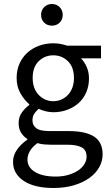

<svg xmlns="http://www.w3.org/2000/svg" viewBox="-20 -714 544 958"><path d="M117 82Q117 121 154.5 144Q192 167 258 167Q293 167 321.5 158.5Q350 150 370 136.5Q390 123 401 105Q412 87 412 68Q412 34 387 21Q362 8 314 8H230Q216 8 199.5 6.5Q183 5 167 0Q141 19 129 40Q117 61 117 82ZM45 93Q45 62 64 34Q83 6 116 -17V-21Q98 -32 85.5 -51.5Q73 -71 73 -100Q73 -131 90 -154Q107 -177 126 -190V-194Q102 -214 82.5 -247.5Q63 -281 63 -325Q63 -365 77.5 -397Q92 -429 117 -451.5Q142 -474 175.5 -486Q209 -498 246 -498Q266 -498 283.5 -494.5Q301 -491 315 -486H484V-423H384Q401 -406 412.5 -380Q424 -354 424 -323Q424 -284 410 -252.5Q396 -221 372 -199.5Q348 -178 315.5 -166Q283 -154 246 -154Q228 -154 209 -158.5Q190 -163 173 -171Q160 -160 151 -146.5Q142 -133 142 -113Q142 -90 160 -75Q178 -60 228 -60H322Q407 -60 449.5 -32.5Q492 -5 492 56Q492 90 475 120.5Q458 151 426 174Q394 197 348.5 210.5Q303 224 246 224Q201 224 164 215.5Q127 207 100.5 190Q74 173 59.5 149Q45 125 45 93ZM246 -209Q267 -209 285.5 -217Q304 -225 318.5 -240Q333 -255 341 -276.5Q349 -298 349 -325Q349 -379 319 -408.5Q289 -438 246 -438Q203 -438 173 -408.5Q143 -379 143 -325Q143 -298 151 -276.5Q159 -255 173.5 -240Q188 -225 206.5 -217Q225 -209 246 -209ZM239 -586Q216 -586 200.5 -601Q185 -616 185 -640Q185 -663 200.5 -678.5Q216 -694 239 -694Q262 -694 277.5 -678.5Q293 -663 293 -640Q293 -616 277.5 -601Q262 -586 239 -586Z"/></svg>

Font: Myanmar Sanpya
Style: Regular
Weight: 400
Designer: Danh Hong
Foundry: Google Inc.
Version: Version 2.00 November 22, 2015